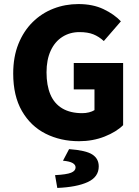

<svg xmlns="http://www.w3.org/2000/svg" viewBox="-20 -683 682 945"><path d="M369 12Q278 12 204.5 -25Q131 -62 88 -136.5Q45 -211 45 -321Q45 -403 70.5 -466.5Q96 -530 140.5 -574Q185 -618 243 -640.5Q301 -663 366 -663Q437 -663 489.5 -638Q542 -613 575 -578L491 -481Q467 -503 439.5 -514Q412 -525 371 -525Q324 -525 287 -501.5Q250 -478 229.5 -433.5Q209 -389 209 -327Q209 -263 228 -218Q247 -173 286.5 -149.5Q326 -126 385 -126Q402 -126 418 -130Q434 -134 445 -141V-243H343V-373H586V-67Q553 -34 495 -11Q437 12 369 12ZM262 242 251 179Q308 176 330 167Q352 158 352 141Q352 128 337.5 119.5Q323 111 290 108L320 51Q403 57 434.5 77.5Q466 98 466 136Q466 188 412 213Q358 238 262 242Z"/></svg>

Font: Source Sans 3 ExtraBold
Style: Regular
Weight: 800
Designer: Paul D. Hunt
Foundry: Adobe
Version: Version 3.052;hotconv 1.1.0;makeotfexe 2.6.0